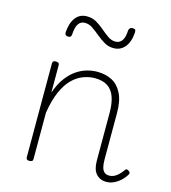

<svg xmlns="http://www.w3.org/2000/svg" viewBox="-117 -877 880 989"><g transform="rotate(15 323.0 -383.0)"><path d="M541 17Q524 17 510 11Q496 5 486 -6.5Q476 -18 471 -35.5Q466 -53 466 -77V-331Q466 -381 454 -415Q442 -449 416 -466.5Q390 -484 347 -484Q317 -484 286 -472.5Q255 -461 228 -434.5Q201 -408 180.5 -362Q160 -316 149 -247V0Q149 8 144.5 11.5Q140 15 130 15Q121 15 117 11.5Q113 8 113 0V-500Q113 -508 117 -511.5Q121 -515 130 -515Q140 -515 144.5 -511.5Q149 -508 149 -500V-354Q166 -403 190 -435Q214 -467 241.5 -485.5Q269 -504 297 -511.5Q325 -519 351 -519Q395 -519 429 -501.5Q463 -484 483 -444.5Q503 -405 503 -340V-91Q503 -68 507 -52Q511 -36 520.5 -27Q530 -18 547 -18Q559 -18 570 -22.5Q581 -27 593 -37.5Q605 -48 617 -65Q621 -72 626 -72.5Q631 -73 638 -68Q643 -65 645 -60Q647 -55 643 -49Q631 -29 614 -14Q597 1 578.5 9Q560 17 541 17ZM157 -655Q140 -655 140 -673Q143 -723 165 -752Q187 -781 225 -781Q254 -781 276.5 -768Q299 -755 318.5 -738Q338 -721 358 -707Q378 -693 399 -693Q422 -693 434.5 -711.5Q447 -730 448 -766Q452 -783 467 -783Q478 -783 481.5 -779.5Q485 -776 485 -765Q482 -715 459 -686.5Q436 -658 398 -658Q371 -658 348.5 -671.5Q326 -685 305.5 -702Q285 -719 265.5 -732.5Q246 -746 224 -746Q201 -746 189 -727.5Q177 -709 175 -671Q174 -662 170.5 -658.5Q167 -655 157 -655Z"/></g></svg>

Font: Playwrite NG Modern Thin
Style: Regular
Weight: 250
Designer: Veronika Burian, José Scaglione
Foundry: TypeTogether
Version: Version 1.002